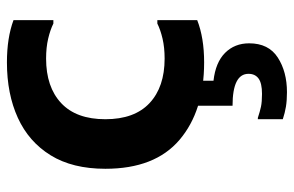

<svg xmlns="http://www.w3.org/2000/svg" viewBox="-167 -432 848 554"><g transform="rotate(-90 257.0 -155.0)"><path d="M47 -275Q47 -370 86 -433Q125 -496 194 -527.5Q263 -559 354 -559Q425 -559 476 -540V-425H466Q448 -434 422.5 -440Q397 -446 365 -446Q283 -446 236.5 -402.5Q190 -359 190 -275Q190 -191 236.5 -147.5Q283 -104 365 -104Q397 -104 422.5 -110Q448 -116 466 -125H476V-10Q425 10 354 10Q214 10 130.5 -61Q47 -132 47 -275ZM301 -24V37Q354 43 381.5 70.5Q409 98 409 140Q409 196 368 222.5Q327 249 268 249Q244 249 226 246Q208 243 190 237V165H194Q212 171 226 174Q240 177 263 177Q294 177 307.5 167Q321 157 321 138Q321 92 229 92V-24Z"/></g></svg>

Font: Kufam SemiBold
Style: Regular
Weight: 600
Designer: Wael Morcos, Artur Schmal
Foundry: Original Type
Version: Version 1.300; ttfautohint (v1.8.3)